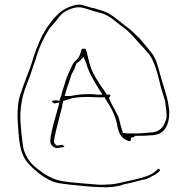

<svg xmlns="http://www.w3.org/2000/svg" viewBox="-20 -664 784 820"><path d="M59 -98C65 -21 77 13 114 48C124 57 138 71 161 87C207 116 215 117 273 124C296 127 378 135 403 135H405C440 138 475 134 502 126V125L533 118C559 113 578 105 604 101C616 96 648 80 655 73C661 66 663 66 663 62C663 59 661 57 657 57C653 57 654 57 648 64C626 86 590 94 559 102L531 108C506 113 476 124 437 124C429 125 418 125 406 125H405C376 123 304 117 277 114C228 108 210 103 168 78C125 46 103 33 83 -20L82 -21V-22C75 -48 65 -146 67 -179C70 -233 80 -268 96 -309C110 -340 120 -378 133 -413C146 -460 166 -502 190 -540V-541L219 -574C228 -586 235 -596 244 -604C254 -615 290 -633 315 -633C331 -633 345 -628 354 -625H355C371 -619 383 -615 405 -610H407C454 -596 475 -569 504 -549C540 -524 565 -488 591 -462L613 -437C643 -402 656 -335 668 -288C673 -271 679 -255 684 -236H685V-235L688 -208C689 -199 691 -191 691 -182C691 -175 692 -168 691 -162C691 -157 688 -149 685 -143C676 -115 654 -98 620 -98C607 -96 573 -94 556 -94C546 -94 536 -95 533 -94H530L505 -96V-97C500 -110 495 -128 492 -142C486 -177 459 -208 445 -247H446C452 -254 455 -260 445 -260H435V-262C415 -292 393 -322 377 -354C364 -380 357 -414 351 -440L346 -455C346 -455 343 -456 338 -456C334 -456 332 -455 329 -455C326 -444 321 -419 305 -407C289 -395 284 -372 271 -347C263 -331 257 -308 251 -289C246 -279 245 -260 237 -244L234 -233C222 -236 210 -237 201 -232C202 -230 206 -225 212 -222L234 -227L229 -207C217 -162 200 -114 195 -68C192 -46 207 -33 223 -32C226 -32 229 -32 234 -33L251 -36C256 -37 255 -38 255 -38C255 -40 248 -45 244 -46L223 -42C215 -48 208 -55 211 -66C215 -93 226 -132 232 -157L245 -207C246 -216 247 -224 250 -232V-233L284 -243V-244H285C308 -249 334 -250 357 -250C375 -250 396 -248 412 -248L427 -249V-247C447 -217 470 -178 478 -141H479V-140C484 -101 495 -74 524 -64L526 -63H527C533 -58 539 -62 539 -67V-76H541C549 -77 554 -79 557 -84H563C580 -84 609 -84 620 -86H622C678 -86 703 -122 703 -186C703 -194 701 -202 700 -212C696 -243 687 -266 679 -295C676 -305 671 -320 665 -342C652 -391 646 -416 622 -445H619V-448C606 -466 595 -476 578 -498L546 -529C534 -540 524 -548 511 -557C477 -583 453 -608 411 -620L381 -629C355 -633 339 -644 318 -644H316C311 -645 297 -642 275 -634C232 -617 208 -584 181 -547C156 -509 138 -465 122 -417C108 -365 85 -319 71 -271V-268H69C52 -217 53 -174 59 -98ZM211 -66V-67ZM223 -31V-32ZM256 -254 260 -267C261 -275 265 -281 266 -286V-288C272 -304 279 -325 284 -342V-343L297 -368C302 -380 303 -386 306 -392V-393C311 -397 316 -400 319 -402L337 -421L346 -399C347 -395 350 -394 350 -387C363 -347 383 -315 406 -278L418 -260H388V-261C378 -262 367 -262 357 -262C328 -262 307 -259 281 -254ZM685 -143Z"/></svg>

Font: Stray Cat
Style: HlExt
Weight: 100
Version: Version 1.0